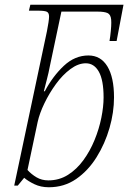

<svg xmlns="http://www.w3.org/2000/svg" viewBox="-20 -780 543 810"><path d="M186 10Q152 10 125 -3Q98 -16 82 -30L55 3H40L178 -648Q182 -668 184.5 -685Q187 -702 187 -710Q187 -726 177.5 -730.5Q168 -735 140 -735H102L108 -760H501L472 -607H442L445 -627Q451 -675 449 -697Q447 -719 433.5 -725Q420 -731 392 -731H239L191 -504Q185 -472 177.5 -444Q170 -416 165 -395H169Q203 -459 249.5 -502.5Q296 -546 353 -546Q405 -546 433 -500Q461 -454 461 -369Q461 -306 442 -240Q423 -174 387.5 -117Q352 -60 301.5 -25Q251 10 186 10ZM184 -19Q230 -19 267 -42.5Q304 -66 332 -104.5Q360 -143 379 -189.5Q398 -236 407.5 -283Q417 -330 417 -369Q417 -442 397 -477.5Q377 -513 342 -513Q310 -513 277 -488.5Q244 -464 216 -425.5Q188 -387 167.5 -344.5Q147 -302 139 -266L96 -63Q112 -45 134 -32Q156 -19 184 -19Z"/></svg>

Font: Noto Serif ExtraLight
Style: Italic
Weight: 200
Italic angle: -12°
Designer: Monotype Design Team
Foundry: Monotype Imaging Inc.
Version: Version 2.014; ttfautohint (v1.8.4.7-5d5b)